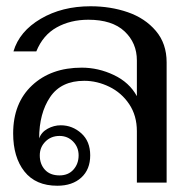

<svg xmlns="http://www.w3.org/2000/svg" viewBox="-20 -583 614 613"><path d="M22 -157Q22 -254 82.5 -310.5Q143 -367 241 -367Q294 -367 343.5 -343.5Q393 -320 417 -276V-390Q417 -446 377.5 -483Q338 -520 262 -520Q205 -520 161 -495.5Q117 -471 96 -419H23Q42 -483 110 -523Q178 -563 269 -563Q333 -563 388 -544Q443 -525 477.5 -484.5Q512 -444 512 -384V0H417V-164Q417 -214 392.5 -250.5Q368 -287 329 -306Q290 -325 249 -325Q175 -325 140 -273Q105 -221 105 -141Q112 -161 132 -172Q152 -183 174 -183Q211 -183 239.5 -157.5Q268 -132 268 -87Q268 -42 239.5 -16Q211 10 163 10Q94 10 58 -35.5Q22 -81 22 -157ZM231 -87Q231 -113 213.5 -131Q196 -149 170 -149Q143 -149 125 -131Q107 -113 107 -87Q107 -59 123.5 -41Q140 -23 170 -23Q198 -23 214.5 -41.5Q231 -60 231 -87Z"/></svg>

Font: TavirajRegular
Style: Regular
Weight: 400
Designer: Katatrad Team
Foundry: CadsonDemak
Version: Version 1.001